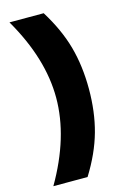

<svg xmlns="http://www.w3.org/2000/svg" viewBox="-134 -810 659 1019"><g transform="rotate(-15 195.0 -300.0)"><path d="M215 -750Q284 -639 313.5 -532.5Q343 -426 343 -300Q343 -174 313.5 -67.5Q284 39 215 150H27Q163 -84 163 -300Q163 -516 27 -750Z"/></g></svg>

Font: Nacelle Black
Style: Regular
Weight: 900
Designer: Sora Sagano
Foundry: Sora Sagano
Version: Version 1.000;FEAKit 1.0